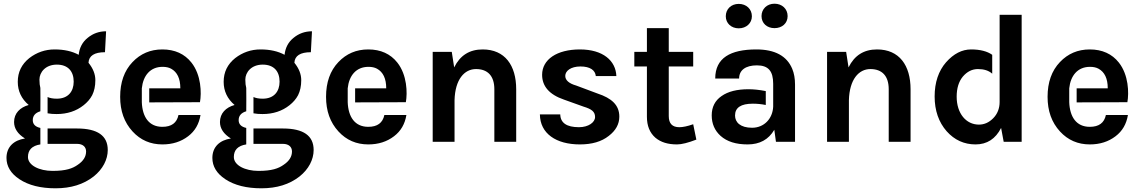

<svg xmlns="http://www.w3.org/2000/svg" viewBox="-20 -766 6161 1037"><path d="M237 11H396C428 11 445 28 445 52C445 80 430 104 400 124C372 144 336 157 264 157C192 157 131 127 131 82C131 44 153 21 198 14C198 14 198 -74 198 -75C171 -81 157 -95 157 -117C157 -141 171 -157 198 -165C199 -165 198 -291 198 -291C195 -302 193 -317 193 -336C193 -376 226 -417 287 -417C348 -417 378 -380 378 -325C378 -272 348 -233 287 -233C266 -233 250 -236 237 -242C237 -242 237 -154 237 -154C252 -151 269 -150 286 -150C343 -150 392 -166 432 -198C451 -213 467 -231 478 -252C489 -274 495 -301 495 -333C495 -365 483 -396 458 -427C460 -465 490 -484 547 -484L553 -597C515 -597 482 -585 454 -562C425 -539 409 -508 405 -470C370 -489 327 -499 275 -499C224 -499 178 -483 138 -452C97 -419 76 -377 76 -324C76 -274 96 -232 135 -199C88 -186 56 -154 56 -107C56 -72 76 -42 115 -18C55 -9 15 27 15 87C15 132 38 171 85 202C135 235 200 251 280 251C363 251 431 230 486 187C535 148 562 96 562 44C562 -33 507 -72 396 -72H237Z M786 -213 1060 -214C1069 -264 1067 -361 1014 -428C977 -475 924 -499 857 -499C792 -499 739 -476 696 -431C651 -384 629 -321 629 -243C629 -167 651 -105 696 -56C739 -9 793 14 857 14C912 14 958 -1 996 -30C1033 -58 1055 -96 1063 -145H944C935 -102 906 -81 857 -81C784 -81 749 -135 746 -214C746 -214 746 -289 746 -289C753 -357 791 -405 858 -405C876 -405 891 -402 904 -395C937 -377 954 -342 954 -289H786Z M1349 11H1508C1540 11 1557 28 1557 52C1557 80 1542 104 1512 124C1484 144 1448 157 1376 157C1304 157 1243 127 1243 82C1243 44 1265 21 1310 14C1310 14 1310 -74 1310 -75C1283 -81 1269 -95 1269 -117C1269 -141 1283 -157 1310 -165C1311 -165 1310 -291 1310 -291C1307 -302 1305 -317 1305 -336C1305 -376 1338 -417 1399 -417C1460 -417 1490 -380 1490 -325C1490 -272 1460 -233 1399 -233C1378 -233 1362 -236 1349 -242C1349 -242 1349 -154 1349 -154C1364 -151 1381 -150 1398 -150C1455 -150 1504 -166 1544 -198C1563 -213 1579 -231 1590 -252C1601 -274 1607 -301 1607 -333C1607 -365 1595 -396 1570 -427C1572 -465 1602 -484 1659 -484L1665 -597C1627 -597 1594 -585 1566 -562C1537 -539 1521 -508 1517 -470C1482 -489 1439 -499 1387 -499C1336 -499 1290 -483 1250 -452C1209 -419 1188 -377 1188 -324C1188 -274 1208 -232 1247 -199C1200 -186 1168 -154 1168 -107C1168 -72 1188 -42 1227 -18C1167 -9 1127 27 1127 87C1127 132 1150 171 1197 202C1247 235 1312 251 1392 251C1475 251 1543 230 1598 187C1647 148 1674 96 1674 44C1674 -33 1619 -72 1508 -72H1349Z M1898 -213 2172 -214C2181 -264 2179 -361 2126 -428C2089 -475 2036 -499 1969 -499C1904 -499 1851 -476 1808 -431C1763 -384 1741 -321 1741 -243C1741 -167 1763 -105 1808 -56C1851 -9 1905 14 1969 14C2024 14 2070 -1 2108 -30C2145 -58 2167 -96 2175 -145H2056C2047 -102 2018 -81 1969 -81C1896 -81 1861 -135 1858 -214C1858 -214 1858 -289 1858 -289C1865 -357 1903 -405 1970 -405C1988 -405 2003 -402 2016 -395C2049 -377 2066 -342 2066 -289H1898Z M2420 -486H2317V0H2435V-225C2438 -337 2488 -393 2551 -393C2614 -393 2650 -356 2650 -284V0H2768V-284C2768 -413 2707 -499 2587 -499C2516 -499 2465 -467 2433 -402Z M2896 -148C2897 -45 2983 14 3112 14C3177 14 3229 -1 3268 -32C3306 -61 3325 -96 3325 -136C3325 -199 3283 -236 3207 -261L3092 -304C3053 -315 3033 -333 3033 -356C3033 -383 3063 -407 3115 -407C3167 -407 3195 -387 3198 -355H3309C3306 -438 3237 -499 3112 -499C2988 -499 2908 -445 2908 -362C2908 -300 2947 -255 3026 -228L3132 -190C3175 -177 3194 -163 3194 -134C3194 -105 3158 -79 3107 -79C3041 -79 3007 -102 3006 -148Z M3724 -95C3693 -84 3668 -79 3649 -79C3611 -79 3592 -99 3592 -139V-407H3724V-486H3592V-614H3474V-486H3406V-407H3474V-135C3474 -87 3489 -49 3520 -22C3549 2 3586 14 3637 14C3662 14 3697 5 3741 -12Z M3970 -745C3929 -745 3900 -717 3900 -678C3900 -641 3929 -613 3970 -613C4011 -613 4041 -641 4041 -678C4041 -717 4011 -745 3970 -745ZM4093 -679C4093 -640 4123 -614 4163 -614C4204 -614 4234 -640 4234 -679C4234 -718 4204 -746 4163 -746C4123 -746 4093 -718 4093 -679ZM4156 -190C4153 -125 4107 -76 4042 -76C3978 -76 3950 -106 3950 -142C3950 -185 3982 -206 4046 -206C4068 -206 4091 -204 4116 -199C4116 -199 4116 -274 4116 -274C4081 -281 4050 -284 4022 -284C3961 -284 3912 -272 3877 -247C3842 -223 3824 -188 3824 -143C3824 -98 3840 -61 3872 -32C3907 -1 3955 14 4018 14C4083 14 4131 -12 4162 -65L4171 0H4274V-309C4274 -342 4269 -370 4259 -394C4230 -464 4165 -499 4065 -499C3925 -499 3843 -453 3843 -342H3972C3972 -387 4007 -413 4068 -413C4131 -413 4156 -381 4156 -313V-265C4156 -265 4156 -190 4156 -190Z M4550 -486H4447V0H4565V-225C4568 -337 4618 -393 4681 -393C4744 -393 4780 -356 4780 -284V0H4898V-284C4898 -413 4837 -499 4717 -499C4646 -499 4595 -467 4563 -402Z M5379 -215C5379 -180 5367 -150 5344 -127C5321 -104 5296 -93 5267 -93C5198 -93 5147 -153 5147 -244C5147 -289 5158 -325 5180 -352C5203 -379 5230 -393 5262 -393C5294 -393 5320 -385 5339 -368C5339 -368 5339 -470 5339 -470C5312 -489 5274 -499 5225 -499C5176 -499 5131 -476 5090 -430C5049 -383 5028 -321 5028 -245C5028 -169 5050 -106 5093 -57C5135 -10 5187 14 5249 14C5311 14 5357 -16 5387 -75L5401 0H5498V-686H5379V-426Z M5795 -213 6069 -214C6078 -264 6076 -361 6023 -428C5986 -475 5933 -499 5866 -499C5801 -499 5748 -476 5705 -431C5660 -384 5638 -321 5638 -243C5638 -167 5660 -105 5705 -56C5748 -9 5802 14 5866 14C5921 14 5967 -1 6005 -30C6042 -58 6064 -96 6072 -145H5953C5944 -102 5915 -81 5866 -81C5793 -81 5758 -135 5755 -214C5755 -214 5755 -289 5755 -289C5762 -357 5800 -405 5867 -405C5885 -405 5900 -402 5913 -395C5946 -377 5963 -342 5963 -289H5795Z"/></svg>

Font: Karla
Style: Bold Stencil
Weight: 400
Designer: Jonathan Pinhorn
Version: Version 1.000